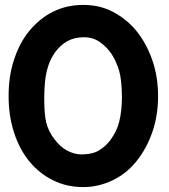

<svg xmlns="http://www.w3.org/2000/svg" viewBox="-20 -753 686 781"><path d="M623 -362Q623 -282 599 -214Q576 -148 535 -97Q495 -47 439 -20Q381 8 319 8Q251 8 195 -20Q139 -48 99 -97Q59 -146 37 -214Q15 -282 15 -362Q15 -444 37 -510Q60 -580 99 -627Q141 -678 195 -705Q251 -733 319 -733Q386 -733 439 -705Q496 -675 535 -627Q575 -578 599 -510Q623 -442 623 -362ZM476 -360Q475 -428 465 -464Q451 -509 432 -536Q414 -562 386 -582Q358 -602 319.5 -601.5Q281 -601 253 -585Q225 -569 204 -540Q182 -510 171 -467Q161 -429 160 -362Q160 -355 160 -349Q160 -288 168 -255Q177 -218 202 -186Q226 -155 252 -141Q284 -124 314 -125Q316 -125 318 -125Q358 -126 382 -141Q412 -159 431 -186Q456 -221 465 -258Q476 -303 476 -360Z"/></svg>

Font: Oxford Sans
Style: Bold
Weight: 700
Designer: Matt McInerney, Pablo Impallari, Rodrigo Fuenzalida
Foundry: Matt McInerney, Pablo Impallari, Rodrigo Fuenzalida
Version: Version 3.000g; ttfautohint (v1.5) -l 8 -r 28 -G 28 -x 14 -D